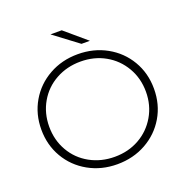

<svg xmlns="http://www.w3.org/2000/svg" viewBox="-141 -936 1043 1073"><g transform="rotate(-20 380.5 -400.0)"><path d="M377.5 5Q283 5 206.5 -38Q130 -81 86.5 -155.5Q43 -230 43 -322Q43 -414 86.5 -488.5Q130 -563 206.5 -606Q283 -649 377.5 -649Q472 -649 548.5 -606.5Q625 -564 669 -489.5Q713 -415 713 -322Q713 -229 669 -154.5Q625 -80 548.5 -37.5Q472 5 377.5 5ZM378 -39Q459 -39 524 -75.5Q589 -112 627 -177Q665 -242 665 -322Q665 -402 627 -467Q589 -532 524 -568.5Q459 -605 378 -605Q297 -605 231 -568.5Q165 -532 127.5 -467Q90 -402 90 -322Q90 -242 127.5 -177Q165 -112 231 -75.5Q297 -39 378 -39ZM273 -805H340L468 -696H418Z"/></g></svg>

Font: Montserrat Ace
Style: Light
Weight: 300
Designer: Julieta Ulanovsky
Foundry: Julieta Ulanovsky
Version: Version 1